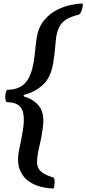

<svg xmlns="http://www.w3.org/2000/svg" viewBox="-20 -798 489 1088"><path d="M284 270Q254 270 216 261.5Q178 253 145 231Q112 209 94 168Q76 127 86 62Q93 32 99.5 -2.5Q106 -37 110 -62Q123 -146 102 -182.5Q81 -219 18 -219Q11 -227 10 -239Q9 -251 11 -264Q12 -270 14 -276Q16 -282 18 -289Q87 -289 122.5 -327Q158 -365 171 -449Q176 -477 179.5 -514.5Q183 -552 188 -584Q198 -644 229 -682Q260 -720 301 -741Q342 -762 382 -770Q422 -778 449 -778Q450 -769 448 -759Q446 -747 441.5 -735Q437 -723 429 -716Q382 -704 356 -688Q330 -672 317.5 -648.5Q305 -625 299 -591Q295 -564 292.5 -528.5Q290 -493 282 -445Q269 -359 223.5 -317.5Q178 -276 114 -260Q114 -253 116 -251Q176 -234 205.5 -191Q235 -148 221 -63Q214 -14 205.5 21Q197 56 193 83Q187 117 192 140Q197 163 218.5 179Q240 195 283 208Q289 215 289.5 227Q290 239 288 251Q288 257 286.5 261.5Q285 266 284 270Z"/></svg>

Font: Petrona SemiBold
Style: Italic
Weight: 600
Italic angle: -9°
Designer: Ringo R. Seeber
Foundry: Ringo R. Seeber
Version: Version 2.001; ttfautohint (v1.8.3)